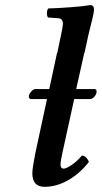

<svg xmlns="http://www.w3.org/2000/svg" viewBox="-20 -718 396 748"><path d="M171.9 -371.1 202.1 -511.2H308.1L276.9 -371.1H347.2Q358.4 -371.1 356 -357.9Q354.5 -348.6 346.7 -340.3Q338.9 -332 330.1 -332H269L224.1 -127Q215.8 -89.4 215.8 -78.1Q215.8 -61 228 -61Q237.8 -61 259 -75.2Q280.3 -89.4 298.8 -111.8Q308.6 -111.8 316.2 -103.8Q323.7 -95.7 326.2 -86.9Q290 -41 244.9 -15.6Q199.7 9.8 153.8 9.8Q106 9.8 106 -43Q106 -62 117.2 -119.1L163.1 -332H101.1Q95.7 -332 93.5 -336.7Q91.3 -341.3 92.8 -346.2Q94.2 -353.5 102.5 -362.3Q110.8 -371.1 117.2 -371.1ZM309.1 -511.2H203.1L217.8 -582Q225.1 -615.2 225.1 -625Q225.1 -645.5 207 -647L167 -649.9Q162.6 -656.2 162.8 -667.7Q163.1 -679.2 168 -685.1Q205.1 -686 256.8 -689.9Q308.6 -693.8 331.1 -698.2Q346.2 -698.2 346.2 -681.2Q346.2 -675.3 344.2 -664.8Q342.3 -654.3 339.6 -643.8Q336.9 -633.3 332.3 -614Q327.6 -594.7 324.2 -581.1Z"/></svg>

Font: Common Serif SemiBold
Style: Italic
Weight: 600
Italic angle: -12°
Designer: Philipp H. Poll, Khaled Hosny
Foundry: Stefan Peev, Context Ltd.
Version: Version 1.026